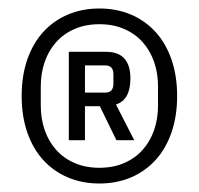

<svg xmlns="http://www.w3.org/2000/svg" viewBox="-20 -730 468 452"><path d="M214 -298Q174 -298 140.5 -312Q107 -326 82.5 -352.5Q58 -379 44.5 -417.5Q31 -456 31 -504Q31 -552 44.5 -590.5Q58 -629 82.5 -655.5Q107 -682 140.5 -696Q174 -710 214 -710Q254 -710 287.5 -696Q321 -682 345.5 -655.5Q370 -629 383.5 -590.5Q397 -552 397 -504Q397 -456 383.5 -417.5Q370 -379 345.5 -352.5Q321 -326 287.5 -312Q254 -298 214 -298ZM214 -335Q247 -335 273 -346.5Q299 -358 316.5 -378Q334 -398 343 -424.5Q352 -451 352 -481V-527Q352 -557 343 -583.5Q334 -610 316.5 -630Q299 -650 273 -661.5Q247 -673 214 -673Q181 -673 155 -661.5Q129 -650 111.5 -630Q94 -610 85 -583.5Q76 -557 76 -527V-481Q76 -451 85 -424.5Q94 -398 111.5 -378Q129 -358 155 -346.5Q181 -335 214 -335ZM180 -400H142V-608H230Q287 -608 287 -545Q287 -495 253 -484L296 -400H254L215 -480H180ZM228 -512Q247 -512 247 -533V-555Q247 -576 228 -576H180V-512Z"/></svg>

Font: IBM Plex Sans Cond
Style: Regular
Weight: 400
Width: 3
Designer: Mike Abbink, Paul van der Laan, Pieter van Rosmalen
Foundry: Bold Monday
Version: Version 1.3